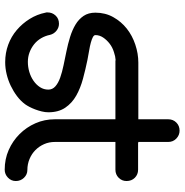

<svg xmlns="http://www.w3.org/2000/svg" viewBox="-4 -760 765 796"><g transform="rotate(90 378.0 -362.5)"><path d="M475 -678Q475 -698 488.5 -711.5Q502 -725 522 -725Q541 -725 555 -711.5Q569 -698 569 -678V-554H572V-553H684Q704 -553 717.5 -539.5Q731 -526 731 -505Q731 -486 717.5 -472.5Q704 -459 684 -459H569V-208Q569 -184 578 -163.5Q587 -143 602.5 -127.5Q618 -112 639.5 -103Q661 -94 685 -94Q704 -94 717.5 -80Q731 -66 731 -46Q731 -27 717 -13.5Q703 0 684 0Q640 0 602.5 -16.5Q565 -33 536.5 -61.5Q508 -90 491.5 -127.5Q475 -165 475 -208V-459H231V-460Q214 -459 197 -453Q177 -447 161.5 -435Q146 -423 136 -408Q126 -393 126 -376Q126 -370 134.5 -365.5Q143 -361 157.5 -357Q172 -353 190.5 -350Q209 -347 229 -343Q268 -335 307 -324.5Q346 -314 377 -296.5Q408 -279 427 -251Q446 -223 446 -181Q446 -168 442.5 -153.5Q439 -139 434 -126Q429 -113 423.5 -102.5Q418 -92 413 -85Q399 -66 379 -51Q359 -36 336 -25Q313 -14 288 -8Q263 -2 238 -2Q200 -2 166 -14.5Q132 -27 105 -50Q78 -73 59 -103.5Q40 -134 33 -169Q32 -171 32 -173V-178Q32 -197 45 -211Q58 -225 79 -225Q95 -225 108 -214.5Q121 -204 125 -188Q129 -168 139 -151Q149 -134 164 -122Q179 -110 197.5 -103Q216 -96 237 -96Q258 -96 278.5 -102Q299 -108 315.5 -119.5Q332 -131 342 -146.5Q352 -162 352 -181Q352 -198 338.5 -210Q325 -222 302.5 -230Q280 -238 251 -244L193 -256Q163 -262 134 -271Q105 -280 82.5 -293.5Q60 -307 46.5 -327Q33 -347 33 -376Q33 -417 51.5 -450Q70 -483 99 -506Q128 -529 165.5 -541.5Q203 -554 240 -554H475Z"/></g></svg>

Font: VDS
Style: Regular
Weight: 400
Designer: artmaker
Foundry: artmaker
Version: Version 1.000 2009 initial release